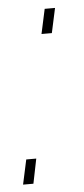

<svg xmlns="http://www.w3.org/2000/svg" viewBox="-44 -545 252 573"><g transform="rotate(-5 82.0 -258.5)"><path d="M96 -443 112 -517H143L127 -443ZM2 0 18 -74H48L33 0Z"/></g></svg>

Font: Raleway Thin ExtraLight
Style: Italic
Weight: 250
Italic angle: -12°
Version: Version 4.026